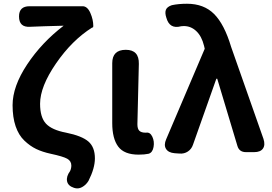

<svg xmlns="http://www.w3.org/2000/svg" viewBox="-20 -832 1490 1050"><path d="M141.6 -797.9H431.6Q458 -797.9 474.1 -761.2Q490.2 -724.6 490.2 -689.5Q490.2 -681.6 486.3 -681.6H484.4Q374 -612.3 286.6 -485.4Q199.2 -358.4 199.2 -264.6Q199.2 -190.4 231.4 -155.8Q263.7 -121.1 341.8 -106.4Q427.7 -88.9 463.4 -58.1Q499 -27.3 499 34.2Q499 87.9 463.9 157.2Q450.2 179.7 428.7 191.4Q407.2 203.1 384.8 195.3Q351.6 184.6 346.7 158.7Q341.8 132.8 363.3 103.5Q370.1 88.9 370.1 73.2Q370.1 48.8 347.7 36.1Q325.2 23.4 256.8 8.8Q211.9 -1 178.2 -17.1Q144.5 -33.2 113.3 -63Q82 -92.8 65.4 -141.6Q48.8 -190.4 48.8 -256.8Q48.8 -359.4 128.4 -479.5Q208 -599.6 328.1 -691.4Q210.9 -688.5 144.5 -685.5Q84 -681.6 84 -742.2Q84 -797.9 141.6 -797.9Z M593.8 -159.2V-486.3Q593.8 -559.6 668 -559.6Q741.2 -559.6 739.3 -482.4Q731.4 -167 731.4 -152.3Q731.4 -127 742.2 -116.7Q752.9 -106.4 776.4 -106.4H778.3Q800.8 -110.4 813 -84.5Q825.2 -58.6 819.8 -28.3Q814.5 2 793 8.8Q770.5 13.7 738.3 13.7Q659.2 13.7 626.5 -30.3Q593.8 -74.2 593.8 -159.2Z M1370.1 0H1325.2Q1288.1 0 1278.3 -34.2L1168 -401.4H1163.1L1035.2 -40Q1027.3 -16.6 1007.3 -3.4Q987.3 9.8 961.9 7.8L934.6 5.9Q900.4 2.9 887.7 -18.1Q875 -39.1 888.7 -70.3L1099.6 -565.4L1095.7 -582Q1083 -633.8 1053.7 -661.6Q1024.4 -689.5 985.4 -689.5Q974.6 -689.5 970.7 -688.5Q907.2 -670.9 889.6 -735.4Q880.9 -761.7 887.2 -778.3Q893.6 -794.9 919.9 -803.7Q956.1 -811.5 1002.9 -811.5Q1094.7 -811.5 1150.9 -755.4Q1207 -699.2 1244.1 -575.2L1420.9 -72.3Q1431.6 -39.1 1418 -19.5Q1404.3 0 1370.1 0Z"/></svg>

Font: GenSenMaruGothic TW TTF Bold
Style: Regular
Weight: 700
Version: Version 1.301